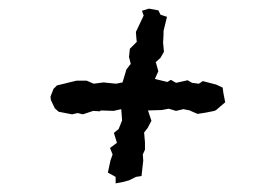

<svg xmlns="http://www.w3.org/2000/svg" viewBox="-20 -472 640 445"><path d="M248 -47V-62L230 -72L236 -100L241 -114L235 -129L251 -141L244 -164L255 -173L263 -193L261 -219L243 -215L214 -216L211 -214L196 -215L172 -207L160 -210L147 -207L116 -213L107 -221L98 -240L97 -248L104 -266L112 -274L157 -285H181L197 -278L220 -281L229 -280L249 -278L264 -281L273 -311L283 -324L279 -340L281 -359L297 -375L296 -384L295 -398L313 -436L309 -447L325 -452L347 -448L352 -438L367 -433L359 -400V-391L358 -373L360 -352L352 -338L341 -328L347 -307L339 -289L368 -282L376 -287L388 -280L415 -286L425 -280L441 -278L450 -284L481 -276L496 -269L498 -255L502 -235L481 -217L477 -215L457 -211L438 -208L424 -214L420 -216L405 -219L388 -215L371 -220L355 -217L323 -216L331 -192L322 -175L314 -165L316 -142V-125L311 -114L312 -100L308 -64L295 -62L279 -54L264 -50Z"/></svg>

Font: Winky Rough
Style: Italic
Weight: 400
Italic angle: -8.97852°
Designer: Simon Atzbach
Foundry: typofactur
Version: Version 1.206